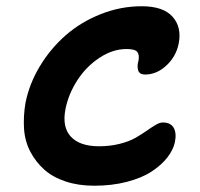

<svg xmlns="http://www.w3.org/2000/svg" viewBox="-20 -651 643 618"><path d="M283.2 -53.2Q232.4 -53.2 191.2 -66.9Q149.9 -80.6 122.6 -105Q95.2 -129.4 77.6 -162.8Q60.1 -196.3 57.4 -236.1Q54.7 -275.9 62 -319.8Q74.2 -381.3 108.4 -438Q142.6 -494.6 191.4 -537.4Q240.2 -580.1 304.2 -605.5Q368.2 -630.9 436 -630.9Q505.4 -630.9 535.4 -597.2Q565.4 -563.5 555.2 -511.2Q546.9 -469.2 515.6 -440.2Q484.4 -411.1 446.8 -411.1Q429.2 -411.1 424.8 -424.3Q420.4 -437.5 425.8 -456.1Q429.2 -474.6 421.9 -483.9Q414.6 -493.2 387.2 -493.2Q342.8 -493.2 300.3 -465.1Q257.8 -437 229.2 -393.1Q200.7 -349.1 190.9 -300.8Q179.2 -242.2 208 -211.2Q236.8 -180.2 298.8 -180.2Q334.5 -180.2 365.2 -188Q396 -195.8 416 -207.3Q436 -218.8 451.9 -230Q467.8 -241.2 481 -249Q494.1 -256.8 503.9 -256.8Q529.3 -256.8 539.1 -239.5Q548.8 -222.2 543 -193.8Q537.6 -168.5 518.8 -144.3Q500 -120.1 468.8 -99.4Q437.5 -78.6 389.2 -65.9Q340.8 -53.2 283.2 -53.2Z"/></svg>

Font: Shantell Sans Irregular
Style: Italic
Weight: 600
Italic angle: -11.31°
Designer: Stephen Nixon, Anya Danilova, Shantell Martin
Foundry: Arrow Type
Version: Version 1.006;[9816181b4]